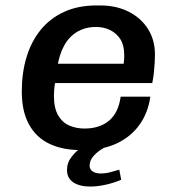

<svg xmlns="http://www.w3.org/2000/svg" viewBox="-20 -541 640 705"><path d="M275 10Q210 10 161.5 -13Q113 -36 86.5 -84Q60 -132 60 -205Q60 -274 77.5 -331.5Q95 -389 129.5 -431.5Q164 -474 215.5 -497.5Q267 -521 334 -521H348Q407 -521 452.5 -498Q498 -475 523.5 -434.5Q549 -394 549 -340Q549 -329 548 -311Q547 -293 545 -273.5Q543 -254 539 -236H131L188 -275Q184 -252 181 -230Q178 -208 178 -190Q178 -144 193.5 -117.5Q209 -91 234.5 -80Q260 -69 290 -69Q346 -69 380.5 -98Q415 -127 423 -186H532Q524 -128 493 -84Q462 -40 410 -15Q358 10 284 10ZM190 -291 141 -307H434Q436 -321 436 -328Q436 -335 436 -341Q436 -375 422 -397Q408 -419 384.5 -430.5Q361 -442 333 -442Q294 -442 264 -424.5Q234 -407 215.5 -373.5Q197 -340 190 -291ZM312 144Q272 144 249 128.5Q226 113 226 83Q226 56 243.5 34Q261 12 280 0H365Q342 12 325.5 29.5Q309 47 309 67Q309 81 320.5 88.5Q332 96 349 96Q367 96 384.5 91.5Q402 87 418 82L425 119Q397 131 367 137.5Q337 144 312 144Z"/></svg>

Font: Chivo Mono Medium Medium
Style: Italic
Weight: 500
Italic angle: -8.05°
Monospace: yes
Version: Version 1.008